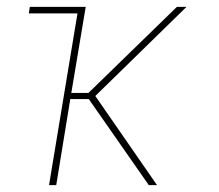

<svg xmlns="http://www.w3.org/2000/svg" viewBox="-20 -540 640 560"><path d="M438 0H414L239 -251H185L144 0H123L206 -501H64L67 -520H230L188 -269H238L496 -520H524L258 -260Z"/></svg>

Font: Iosevka Thin Extended
Style: Italic
Weight: 100
Width: 7
Italic angle: -9°
Monospace: yes
Designer: Belleve Invis
Foundry: Belleve Invis
Version: Version 32.5.0; ttfautohint (v1.8.4)